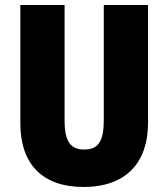

<svg xmlns="http://www.w3.org/2000/svg" viewBox="-20 -734 670 764"><path d="M569 -714H393V-256C393 -171 371 -139 315 -139C263 -139 237 -168 237 -254V-714H61V-243C61 -80 150 10 312 10C483 10 569 -88 569 -245Z"/></svg>

Font: Noto Sans Armenian Condensed Black
Style: Regular
Weight: 900
Width: 3
Designer: Monotype Design Team
Foundry: Monotype Imaging Inc.
Version: Version 2.008